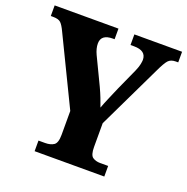

<svg xmlns="http://www.w3.org/2000/svg" viewBox="-127 -834 930 953"><g transform="rotate(20 337.5 -357.0)"><path d="M156 0H524V-56H481Q458 -56 442 -67Q426 -78 426 -121V-246L587 -581Q609 -628 622.5 -643Q636 -658 662 -658H675V-714H423V-658H442Q506 -658 506 -609Q506 -602 503 -586.5Q500 -571 490 -548L438 -433Q424 -400 411 -370Q398 -340 389 -315Q381 -338 372.5 -360Q364 -382 351 -410L282 -554Q268 -584 268 -610Q268 -658 330 -658H339V-714H2V-658H14Q43 -658 55 -646.5Q67 -635 81 -605L254 -248V-122Q254 -79 236.5 -67.5Q219 -56 191 -56H156Z"/></g></svg>

Font: Noto Serif SemiCondensed Extra
Style: Regular
Weight: 800
Width: 4
Designer: Monotype Design Team
Foundry: Monotype Imaging Inc.
Version: Version 1.002